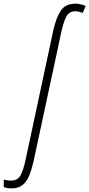

<svg xmlns="http://www.w3.org/2000/svg" viewBox="-160 -785 486 1045"><path d="M-96.7 240.2Q-110.8 240.2 -121.3 238.3Q-131.8 236.3 -139.6 233.4V191.9Q-123.5 197.8 -99.6 197.8Q-62.5 197.8 -47.1 167.2Q-31.7 136.7 -21 85.9L129.9 -619.1Q145 -687.5 170.4 -726.3Q195.8 -765.1 251 -765.1Q265.6 -765.1 281 -761.2Q296.4 -757.3 306.6 -752.4L289.6 -713.9Q271.5 -723.6 249.5 -723.6Q214.8 -723.6 199.5 -691.9Q184.1 -660.2 173.3 -608.9L23.4 89.8Q14.2 131.3 1.2 165.5Q-11.7 199.7 -34.7 220Q-57.6 240.2 -96.7 240.2Z"/></svg>

Font: Open Sans Condensed Light
Style: Italic
Weight: 300
Width: 3
Italic angle: -12°
Designer: Monotype Design Team
Foundry: Monotype Imaging Inc.
Version: Version 3.000; ttfautohint (v1.8.4)